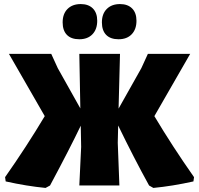

<svg xmlns="http://www.w3.org/2000/svg" viewBox="-20 -912 979 944"><path d="M377 -892Q415 -892 436.5 -870.5Q458 -849 458 -810Q458 -768 434.5 -743.5Q411 -719 370 -719Q330 -719 309 -740.5Q288 -762 288 -802Q288 -844 312 -868Q336 -892 377 -892ZM570 -892Q608 -892 629.5 -870.5Q651 -849 651 -810Q651 -768 627.5 -743.5Q604 -719 563 -719Q523 -719 502 -740.5Q481 -762 481 -802Q481 -844 505 -868Q529 -892 570 -892ZM204 12Q111 3 8 -20L5 -41Q111 -192 200 -341L24 -647H232L264 -577L375 -379L370 -647H570L563 -378L675 -577L707 -647H915L739 -341Q828 -192 934 -41L931 -20Q828 3 734 12L713 0Q638 -136 561 -295L559 -210L567 0H370L379 -190L377 -294Q325 -185 226 0Z"/></svg>

Font: Alegreya Sans SC Black
Style: Regular
Weight: 900
Designer: Juan Pablo del Peral
Foundry: Huerta Tipografica
Version: Version 2.007